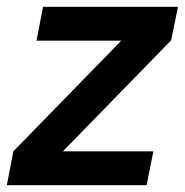

<svg xmlns="http://www.w3.org/2000/svg" viewBox="-30 -542 541 562"><path d="M-10 0 9 -99 325 -423H77L96 -522H491L471 -424L154 -99H419L399 0Z"/></svg>

Font: IBM Plex Sans SmBld
Style: Italic
Weight: 600
Italic angle: -11°
Designer: Mike Abbink, Paul van der Laan, Pieter van Rosmalen
Foundry: Bold Monday
Version: Version 3.005